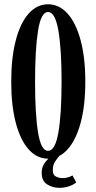

<svg xmlns="http://www.w3.org/2000/svg" viewBox="-20 -731 448 898"><path d="M204.5 11Q152.5 11 113.8 -32.5Q75 -76 53.8 -156.8Q32.5 -237.5 32.5 -349Q32.5 -461 53.8 -542.2Q75 -623.5 113.8 -667.2Q152.5 -711 204.5 -711Q257 -711 296.2 -667.2Q335.5 -623.5 357.2 -542.2Q379 -461 379 -349Q379 -237.5 357.2 -156.8Q335.5 -76 296.2 -32.5Q257 11 204.5 11ZM204.5 -25.5Q238 -25.5 253 -111Q268 -196.5 268 -349Q268 -501.5 253 -588.2Q238 -675 204.5 -675Q172 -675 158 -588.2Q144 -501.5 144 -349Q144 -196.5 158 -111Q172 -25.5 204.5 -25.5ZM258 147.5Q225.5 147.5 200.2 131.2Q175 115 175 77.5Q175 52 187.2 33.8Q199.5 15.5 215.8 3.2Q232 -9 244 -15.5L259 -3.5Q247.5 9 237.2 25.2Q227 41.5 227 66Q227 88 242.2 95Q257.5 102 271 102Q298.5 102 319 89.5L336.5 122Q324 133 303.2 140.2Q282.5 147.5 258 147.5Z"/></svg>

Font: Imbue 10pt SemiBold
Style: Regular
Weight: 600
Designer: Tyler Finck
Foundry: Etcetera Type Company
Version: Version 1.102; ttfautohint (v1.8.3)